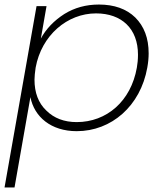

<svg xmlns="http://www.w3.org/2000/svg" viewBox="-31 -570 724 846"><path d="M-11 256H33L103 -142C120 -55 194 8 307 8C460 8 588 -103 618 -272C622 -294 624 -315 624 -335C624 -402 604 -454 565 -493C526 -531 472 -550 405 -550C348 -550 297 -536 252 -508C207 -479 172 -443 149 -400L174 -543H130ZM121 -219C121 -233 123 -251 126 -272C152 -415 266 -511 392 -511C505 -511 577 -444 577 -329C577 -308 575 -289 572 -272C546 -124 439 -32 307 -32C252 -32 207 -49 173 -83C138 -116 121 -162 121 -219Z"/></svg>

Font: Momo Neue ExtLt
Style: Italic
Weight: 200
Italic angle: -10°
Designer: Ninad Kale (Devanagari), Jonny Pinhorn (Latin)
Foundry: Indian Type Foundry
Version: 4.004